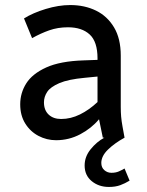

<svg xmlns="http://www.w3.org/2000/svg" viewBox="-20 -545 583 760"><path d="M60 -132Q60 -177 84 -215Q108 -253 163 -278Q218 -303 311 -306L366 -308V-314Q366 -380 335 -408.5Q304 -437 249 -437Q209 -437 175 -425Q141 -413 107 -394L75 -472Q110 -494 161 -509.5Q212 -525 258 -525Q315 -525 360 -503Q405 -481 431.5 -436.5Q458 -392 458 -325V-122Q458 -101 459.5 -83.5Q461 -66 465 -44L473 0H387L372 -73Q342 -37 297.5 -13.5Q253 10 202 10Q165 10 132.5 -7Q100 -24 80 -56Q60 -88 60 -132ZM154 -140Q154 -109 172.5 -91.5Q191 -74 222 -74Q260 -74 296.5 -92Q333 -110 366 -141V-242L315 -237Q250 -231 215 -216Q180 -201 167 -181.5Q154 -162 154 -140ZM315 110Q315 75 339 45.5Q363 16 393 0H473Q433 22 407 47.5Q381 73 381 100Q381 118 393 128.5Q405 139 421 139Q438 139 450.5 133.5Q463 128 473 122L493 170Q475 181 456 188Q437 195 411 195Q371 195 343 172Q315 149 315 110Z"/></svg>

Font: Radio Canada
Style: Regular
Weight: 400
Designer: Charles Daoud, Etienne Aubert Bonn, Alexandre Saumier Demers, Jacques Le Bailly
Foundry: Radio-Canada
Version: Version 2.104;gftools[0.9.28.dev5+ged2979d]